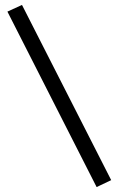

<svg xmlns="http://www.w3.org/2000/svg" viewBox="-20 -743 479 777"><path d="M10 -696 69 -723 430 -14 371 14Z"/></svg>

Font: Cinzel Decorative Black
Style: Regular
Weight: 900
Designer: Natanael Gama
Version: Version 1.002;PS 001.002;hotconv 1.0.56;makeotf.lib2.0.21325